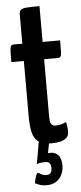

<svg xmlns="http://www.w3.org/2000/svg" viewBox="-60 -712 406 962"><g transform="rotate(-5 143.0 -231.5)"><path d="M176 10Q132 10 110.5 -7Q89 -24 82 -56.5Q75 -89 75 -134V-413H12Q12 -452 13 -470.5Q14 -489 18.5 -494.5Q23 -500 33 -500H75V-647Q75 -664 83.5 -670.5Q92 -677 114 -678.5Q136 -680 177 -680V-500H265Q265 -461 264.5 -442.5Q264 -424 259.5 -418.5Q255 -413 245 -413H177V-135Q177 -121 178 -107Q179 -93 185 -85Q191 -77 205 -77Q220 -77 232 -80Q244 -83 259 -90Q261 -81 263 -68.5Q265 -56 265 -41Q265 -19 250.5 -8Q236 3 215.5 6.5Q195 10 176 10ZM135 217Q111 217 94 209.5Q77 202 77 202Q77 202 79 191.5Q81 181 85 169Q89 157 92 154Q97 149 109 157.5Q121 166 137 166Q154 166 160 157Q166 148 166 134Q166 117 159.5 109Q153 101 139 101Q117 101 106 104Q95 107 95 107L114 -2H167L155 58Q155 58 154.5 57.5Q154 57 172 57Q191 57 206.5 73Q222 89 222 126Q222 151 211.5 172Q201 193 182 205Q163 217 135 217Z"/></g></svg>

Font: Yanone Kaffeesatz SemiBold
Style: Regular
Weight: 600
Designer: Yanone (Cyrillic: Daniel Pouzeot, Huerta Tipografica, and Cyreal)
Foundry: Yanone
Version: Version 2.003